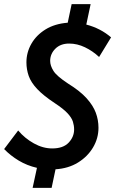

<svg xmlns="http://www.w3.org/2000/svg" viewBox="-30 -810 558 930"><path d="M-10 -88 58 -178Q90 -140 134 -115.5Q178 -91 223 -91Q276 -91 302.5 -119Q329 -147 329 -183Q329 -202 323 -221Q317 -240 297 -261.5Q277 -283 236 -310Q180 -347 150 -379Q120 -411 109 -442.5Q98 -474 98 -508Q98 -556 122 -598Q146 -640 190.5 -667.5Q235 -695 298 -700L317 -790H409L388 -691Q457 -673 508 -629L450 -534Q419 -563 381.5 -581Q344 -599 305 -599Q263 -599 238 -574Q213 -549 213 -515Q213 -492 229 -466.5Q245 -441 300 -405Q358 -369 389.5 -334Q421 -299 434 -264Q447 -229 447 -191Q447 -140 420.5 -95.5Q394 -51 347.5 -22.5Q301 6 239 10L220 100H128L149 3Q101 -8 61 -32Q21 -56 -10 -88Z"/></svg>

Font: Radio Canada Condensed Medium
Style: Italic
Weight: 500
Width: 3
Italic angle: -12°
Designer: Charles Daoud, Etienne Aubert Bonn, Alexandre Saumier Demers, Jacques Le Bailly
Foundry: Radio-Canada
Version: Version 2.104; ttfautohint (v1.8.4.7-5d5b);gftools[0.9.28.de